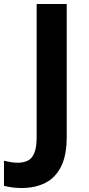

<svg xmlns="http://www.w3.org/2000/svg" viewBox="-94 -734 445 964"><path d="M15 210Q-14 210 -36 206.5Q-58 203 -74 199V73Q-58 77 -40.5 80Q-23 83 -3 83Q23 83 44.5 73Q66 63 78 35Q90 7 90 -45V-714H241V-46Q241 46 212.5 102.5Q184 159 133 184.5Q82 210 15 210Z"/></svg>

Font: Noto Sans Tamil
Style: Bold
Weight: 700
Designer: Jelle Bosma - Monotype Design Team
Foundry: Monotype Imaging Inc.
Version: Version 2.004; ttfautohint (v1.8.4.7-5d5b)